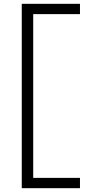

<svg xmlns="http://www.w3.org/2000/svg" viewBox="-20 -843 515 1006"><path d="M94 143V-823H399V-769H154V89H399V143Z"/></svg>

Font: Iosevka QP Light
Style: Regular
Weight: 300
Designer: Belleve Invis
Foundry: Belleve Invis
Version: Version 20.0.0; ttfautohint (v1.8.4)